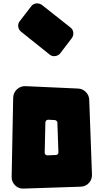

<svg xmlns="http://www.w3.org/2000/svg" viewBox="-20 -1099 604 1121"><path d="M517 -80Q518 -51 499 -30.5Q480 -10 451 -9L119 2Q89 4 68 -17Q47 -38 48 -67L57 -529Q58 -558 79 -577.5Q100 -597 129 -596L436 -582Q462 -581 481 -562Q500 -543 501 -516ZM306 -194Q313 -194 317.5 -199Q322 -204 321 -211L315 -382Q315 -389 310.5 -393Q306 -397 300 -398L262 -400Q255 -400 250 -395.5Q245 -391 245 -384L241 -209Q240 -202 245 -197Q250 -192 257 -192ZM103 -914Q89 -925 86.5 -943Q84 -961 95 -975L162 -1062Q173 -1077 191.5 -1079Q210 -1081 225 -1070L392 -938Q406 -927 408 -909Q410 -891 399 -876L332 -788Q321 -774 302 -771.5Q283 -769 269 -781L103 -914Z"/></svg>

Font: d puntillas B to tiptoe
Style: Regular
Weight: 400
Designer: deFharo
Foundry: deFharo.com
Version: Version 1.001 2012